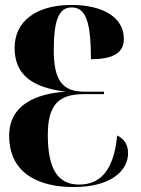

<svg xmlns="http://www.w3.org/2000/svg" viewBox="-20 -744 569 775"><path d="M277 11C430 11 497 -56 497 -126C497 -167 474 -187 453 -197C439 -53 383 1 299 1C213 1 173 -63 173 -199C173 -318 214 -364 318 -364H400V-374H320C231 -374 197 -421 197 -542C197 -666 219 -714 269 -714C327 -714 347 -655 347 -505C437 -505 480 -531 480 -587C480 -672 399 -724 268 -724C126 -724 39 -658 39 -551C39 -447 103 -391 246 -374C125 -366 17 -321 17 -196C17 -45 135 11 277 11Z"/></svg>

Font: Noto Serif Display ExtraCondensed Black
Style: Regular
Weight: 900
Width: 2
Designer: Monotype Design Team
Foundry: Monotype Imaging Inc.
Version: Version 2.009